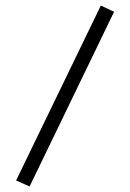

<svg xmlns="http://www.w3.org/2000/svg" viewBox="-20 -594 466 687"><path d="M37.6 51.8 340.8 -574.2 388.2 -551.8 85.9 73.2Z"/></svg>

Font: Amiri Typewriter
Style: Regular
Weight: 400
Monospace: yes
Designer: Khaled Hosny
Version: Version 1.1